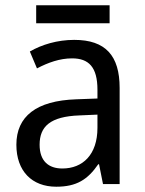

<svg xmlns="http://www.w3.org/2000/svg" viewBox="-20 -697 548 727"><path d="M395 -677H117V-609H395ZM261 -546C197 -546 138 -528 93 -502L120 -438C162 -460 206 -476 253 -476C316 -476 349 -443 349 -357V-324L269 -321C117 -316 42 -256 42 -149C42 -49 101 10 193 10C270 10 312 -17 352 -75H355L370 0H433V-364C433 -486 380 -546 261 -546ZM281 -260 349 -263V-213C349 -111 293 -59 216 -59C164 -59 130 -87 130 -149C130 -218 170 -256 281 -260Z"/></svg>

Font: Noto Sans Arabic UI SmCn
Style: Regular
Weight: 400
Width: 4
Designer: Monotype Design Team, Nadine Chahine and Nizar Qandah
Foundry: Monotype Imaging Inc.
Version: Version 2.010